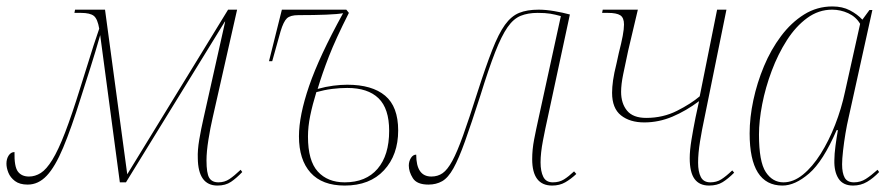

<svg xmlns="http://www.w3.org/2000/svg" viewBox="-30 -566 2768 596"><path d="M645 10Q585 10 584 -75Q583 -100 588.5 -132.5Q594 -165 602 -200L669 -499H668L361 0H342L281 -457Q266 -404 250.5 -355.5Q235 -307 221 -263Q191 -167 166 -107.5Q141 -48 115 -20.5Q89 7 56 7Q31 7 16.5 -4Q2 -15 -4 -30Q-10 -45 -10 -58Q-10 -73 -3 -83.5Q4 -94 15 -94Q14 -49 25.5 -33.5Q37 -18 60 -18Q79 -18 96.5 -29Q114 -40 132.5 -70Q151 -100 172 -154.5Q193 -209 220 -296Q235 -343 244 -372.5Q253 -402 260.5 -425Q268 -448 278 -477Q273 -507 261.5 -516.5Q250 -526 221 -526H201L203 -536H296L365 -25L678 -536H706L630 -200Q623 -170 617 -132.5Q611 -95 611 -68Q611 -28 619.5 -14Q628 0 648 0Q667 0 682 -10Q697 -20 717 -39L722 -32Q704 -13 687 -1.5Q670 10 645 10Z M1040 10Q970 10 934 -30Q898 -70 898 -143Q898 -207 929.5 -299Q961 -391 1035 -525Q1019 -522 982.5 -520.5Q946 -519 896 -519Q871 -519 860.5 -509Q850 -499 841 -469L815 -376H805L845 -536H1045L1053 -526Q1012 -445 991 -391Q970 -337 956 -290Q981 -297 1004.5 -300Q1028 -303 1048 -303Q1125 -303 1165.5 -269Q1206 -235 1206 -161Q1206 -85 1162 -37.5Q1118 10 1040 10ZM1040 0Q1106 0 1142 -42Q1178 -84 1178 -160Q1178 -229 1145 -261Q1112 -293 1048 -293Q1025 -293 1001 -290Q977 -287 952 -280Q940 -241 933 -207Q926 -173 926 -142Q926 -67 956.5 -33.5Q987 0 1040 0Z M1684 10Q1622 10 1622 -72Q1622 -102 1628 -133Q1634 -164 1642 -200L1711 -516Q1693 -521 1678 -523.5Q1663 -526 1639 -526Q1609 -526 1586.5 -517Q1564 -508 1545.5 -481.5Q1527 -455 1507 -404Q1487 -353 1461 -269Q1433 -182 1413.5 -127.5Q1394 -73 1377.5 -43.5Q1361 -14 1342.5 -3.5Q1324 7 1300 7Q1264 7 1251.5 -13Q1239 -33 1239 -52Q1239 -65 1245.5 -75.5Q1252 -86 1262 -86Q1262 -18 1309 -18Q1329 -18 1344 -28.5Q1359 -39 1374 -66.5Q1389 -94 1407.5 -145.5Q1426 -197 1452 -279Q1478 -360 1498 -411Q1518 -462 1537.5 -489Q1557 -516 1581.5 -526Q1606 -536 1642 -536Q1664 -536 1690.5 -531.5Q1717 -527 1739 -521L1670 -200Q1663 -169 1655.5 -130Q1648 -91 1648 -62Q1648 -34 1656.5 -17Q1665 0 1686 0Q1706 0 1720.5 -9Q1735 -18 1752 -34L1759 -26Q1742 -10 1724.5 0Q1707 10 1684 10Z M2171 10Q2141 10 2126 -10.5Q2111 -31 2111 -75Q2111 -99 2116.5 -132.5Q2122 -166 2129 -201L2140 -252Q2100 -222 2057.5 -204Q2015 -186 1970 -186Q1925 -186 1897.5 -208Q1870 -230 1870 -278Q1870 -295 1873 -316.5Q1876 -338 1884 -370L1891 -402Q1899 -433 1903 -454.5Q1907 -476 1907 -490Q1907 -511 1895.5 -518.5Q1884 -526 1857 -526H1839L1841 -536H1950L1920 -409Q1911 -367 1904.5 -335.5Q1898 -304 1898 -281Q1898 -245 1916.5 -222.5Q1935 -200 1976 -200Q2028 -200 2071.5 -222Q2115 -244 2142 -267L2196 -536H2225L2157 -201Q2149 -164 2143 -127Q2137 -90 2137 -61Q2137 -33 2145.5 -16.5Q2154 0 2175 0Q2194 0 2208.5 -9Q2223 -18 2243 -37L2249 -30Q2230 -11 2213 -0.5Q2196 10 2171 10Z M2399 10Q2297 10 2297 -152Q2297 -201 2308.5 -255Q2320 -309 2341.5 -360.5Q2363 -412 2394.5 -454Q2426 -496 2466 -521Q2506 -546 2554 -546Q2585 -546 2608 -534Q2631 -522 2647 -505L2669 -535H2678L2604 -200Q2599 -179 2594.5 -152Q2590 -125 2587 -98.5Q2584 -72 2584 -56Q2584 -29 2592 -14.5Q2600 0 2621 0Q2641 0 2657.5 -10.5Q2674 -21 2694 -39L2699 -32Q2681 -13 2661.5 -1.5Q2642 10 2618 10Q2587 10 2573 -11.5Q2559 -33 2560 -69Q2560 -87 2563.5 -113.5Q2567 -140 2571 -162H2567Q2525 -65 2481.5 -27.5Q2438 10 2399 10ZM2402 0Q2433 0 2462.5 -24Q2492 -48 2517.5 -88.5Q2543 -129 2562.5 -179Q2582 -229 2593 -281L2640 -492Q2627 -514 2603 -525Q2579 -536 2553 -536Q2511 -536 2475.5 -510Q2440 -484 2412.5 -441Q2385 -398 2365.5 -346Q2346 -294 2336 -242.5Q2326 -191 2326 -148Q2326 -64 2347 -32Q2368 0 2402 0Z"/></svg>

Font: Noto Serif Display SemiCondensed Thin
Style: Italic
Weight: 100
Width: 4
Italic angle: -12°
Designer: Monotype Design Team
Foundry: Monotype Imaging Inc.
Version: Version 2.009